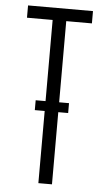

<svg xmlns="http://www.w3.org/2000/svg" viewBox="-56 -836 480 872"><g transform="rotate(5 184.0 -400.0)"><path d="M153 0V-329H108V-374H153V-744H36V-800H332V-744H215V-374H260V-329H215V0Z"/></g></svg>

Font: Big Shoulders Text Light
Style: Regular
Weight: 300
Designer: Patric King
Foundry: XO Type Co
Version: Version 1.000; ttfautohint (v1.8.2)